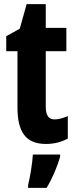

<svg xmlns="http://www.w3.org/2000/svg" viewBox="-20 -682 363 923"><path d="M243 -108C212 -108 200 -129 200 -171V-436H299V-548H200V-662H108L75 -544L10 -508V-436H64V-166C64 -47 104 10 201 10C241 10 275 1 306 -16V-124C283 -114 262 -108 243 -108ZM269 72V61H138C136 101 124 173 115 208V221H204C231 177 254 123 269 72Z"/></svg>

Font: Noto Sans Oriya ExtCond Bold
Style: Bold
Weight: 700
Width: 2
Designer: Amélie Bonet and Sol Matas
Foundry: Google LLC
Version: Version 2.006